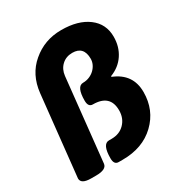

<svg xmlns="http://www.w3.org/2000/svg" viewBox="-167 -828 895 950"><g transform="rotate(-30 280.5 -353.0)"><path d="M238 0Q212 0 212 -36Q212 -117 250 -117H265Q311 -117 339.5 -146.5Q368 -176 368 -221Q368 -311 270 -311Q244 -311 244 -347Q244 -428 282 -428Q301 -428 318 -435Q335 -442 347.5 -454Q360 -466 367 -481Q374 -496 374 -512Q374 -583 309 -583Q273 -583 249 -560.5Q225 -538 221 -502L171 -30Q168 2 108 2H80Q23 2 23 -30L72 -490Q83 -590 152 -648Q222 -708 318 -708Q414 -708 470.5 -665.5Q527 -623 527 -550Q527 -493 498.5 -450Q470 -407 418 -387V-383Q518 -343 518 -239Q518 -136 447 -68Q376 0 261 0Z"/></g></svg>

Font: AsCom
Style: Bold Italic
Weight: 700
Italic angle: -48°
Designer: AsCom
Foundry: AsCom
Version: Version 1.001